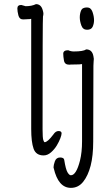

<svg xmlns="http://www.w3.org/2000/svg" viewBox="-20 -734 540 929"><path d="M191 18Q154 18 142.5 -14.5Q131 -47 131 -110V-643Q125 -641 112 -641Q99 -641 92 -640Q74 -640 69 -659.5Q64 -679 64 -693Q64 -710 83 -710Q102 -704 104 -704Q134 -704 154 -714Q179 -714 187 -684Q190 -674 190 -668Q190 -661 188 -654.5Q186 -648 186 -108Q186 -67 189.5 -56.5Q193 -46 196 -46Q210 -46 238 -83Q249 -100 263 -100Q278 -100 278 -89Q278 -81 272 -65Q266 -49 255 -30.5Q244 -12 227 3Q210 18 191 18ZM323 175Q262 175 240 80Q239 77 239 76Q239 65 245.5 46.5Q252 28 271 28Q290 28 291 41Q298 85 306.5 99.5Q315 114 323 114Q349 114 367 43Q377 3 377 -51V-424Q368 -422 344 -422Q320 -422 315 -421Q293 -421 289.5 -441Q286 -461 286 -474Q286 -491 310 -491Q323 -485 337 -485Q383 -485 397 -495Q426 -495 432 -462Q434 -453 434 -449Q434 -443 433 -436.5Q432 -430 432 -416L431 -50Q431 20 418.5 68Q406 116 382.5 145.5Q359 175 323 175ZM401 -590Q381 -590 373.5 -611Q366 -632 366 -650Q366 -667 372 -682.5Q378 -698 401 -698Q420 -698 427.5 -676.5Q435 -655 435 -636Q435 -620 428.5 -605Q422 -590 401 -590Z"/></svg>

Font: LXGW WenKai Mono Lite
Style: Regular
Weight: 400
Monospace: yes
Designer: LXGW / Fontworks Inc.
Foundry: LXGW / Fontworks Inc.
Version: Version 1.520; June 14, 2025